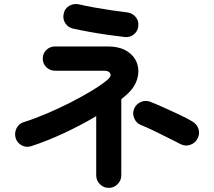

<svg xmlns="http://www.w3.org/2000/svg" viewBox="-20 -841 1040 934"><path d="M509 73Q484 73 466 55Q448 37 448 12V-276Q376 -233 292.5 -194Q209 -155 132 -130Q108 -122 85.5 -134Q63 -146 56 -170Q49 -194 60.5 -217Q72 -240 96 -247Q147 -263 206 -288Q265 -313 323 -342.5Q381 -372 428.5 -401Q476 -430 503 -453Q523 -470 516.5 -483.5Q510 -497 486 -497H248Q223 -497 205.5 -514Q188 -531 188 -556Q188 -581 205.5 -598Q223 -615 248 -615H502Q562 -615 598 -592Q634 -569 646.5 -533Q659 -497 647.5 -457Q636 -417 599 -383Q592 -377 585 -371Q578 -365 570 -358V12Q570 37 552 55Q534 73 509 73ZM587 -661Q550 -665 504.5 -671.5Q459 -678 415 -686Q371 -694 335 -702Q310 -708 297 -729Q284 -750 290 -775Q295 -800 316.5 -812.5Q338 -825 363 -820Q398 -812 439.5 -804.5Q481 -797 522 -791Q563 -785 597 -781Q623 -778 639 -759.5Q655 -741 653 -715Q651 -690 631.5 -674Q612 -658 587 -661ZM858 -140Q835 -152 800 -169.5Q765 -187 729 -204.5Q693 -222 665 -233Q642 -243 632.5 -266.5Q623 -290 633 -313Q643 -336 666.5 -345.5Q690 -355 713 -345Q741 -334 779 -317Q817 -300 854 -282.5Q891 -265 916 -250Q938 -237 945.5 -213.5Q953 -190 941 -167Q930 -145 905.5 -136.5Q881 -128 858 -140Z"/></svg>

Font: Zen Maru Gothic
Style: Bold
Weight: 700
Designer: Yoshimichi Ohira
Foundry: Positype
Version: Version 1.001